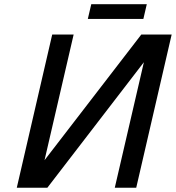

<svg xmlns="http://www.w3.org/2000/svg" viewBox="-20 -885 829 905"><path d="M59.1 0 226.1 -722.2H327.1L189.9 -129.9L646 -722.2H789.1L622.1 0H521L658.2 -591.8L203.1 0ZM655.8 -795.9H394L410.2 -865.2H671.9Z"/></svg>

Font: Perun
Style: Italic
Weight: 400
Italic angle: -12°
Foundry: Stefan Peev, Context Ltd
Version: Version 001.000